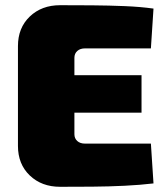

<svg xmlns="http://www.w3.org/2000/svg" viewBox="-20 -714 638 738"><path d="M211 -694Q271 -694 334.5 -693.5Q398 -693 459 -690.5Q520 -688 570 -681L560 -528H307Q288 -528 277 -518Q266 -508 266 -492V-198Q266 -182 277 -172Q288 -162 307 -162H560L570 -9Q520 -3 459 0Q398 3 334.5 3.5Q271 4 211 4Q140 4 94.5 -39.5Q49 -83 49 -153V-537Q49 -607 94.5 -650.5Q140 -694 211 -694ZM67 -425H524V-281H67Z"/></svg>

Font: Exo 2 Black
Style: Regular
Weight: 900
Designer: Natanael Gama
Foundry: Natanael Gama
Version: Version 2.010